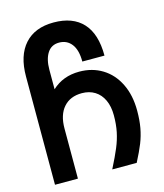

<svg xmlns="http://www.w3.org/2000/svg" viewBox="-118 -887 835 975"><g transform="rotate(-15 300.0 -399.0)"><path d="M255 -798Q356 -798 409 -740.2Q462 -682.5 462 -568.5H345.5Q345.5 -629.5 321.2 -660.8Q297 -692 256 -692Q215 -692 194 -659.2Q173 -626.5 173 -571V-469Q230.5 -523 316.5 -523Q384.5 -523 437.5 -490.5Q490.5 -458 520.2 -397.5Q550 -337 550 -256Q550 -205.5 542.8 -165.8Q535.5 -126 520.8 -89Q506 -52 479 0H350.5Q381 -60 397.2 -99Q413.5 -138 421.5 -176.8Q429.5 -215.5 429.5 -263.5Q429.5 -310 413.8 -344Q398 -378 369 -396Q340 -414 301 -414Q239.5 -414 204.8 -374.5Q170 -335 170 -263.5V0H49.5V-569Q49.5 -679 103 -738.5Q156.5 -798 255 -798Z"/></g></svg>

Font: JuliaMono
Style: Bold
Weight: 700
Monospace: yes
Designer: cormullion
Foundry: corm
Version: Version 0.055; ttfautohint (v1.8.4)